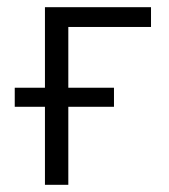

<svg xmlns="http://www.w3.org/2000/svg" viewBox="-20 -514 470 534"><path d="M105 0V-217H21V-270H105V-494H400V-439H170V-270H297V-217H170V0Z"/></svg>

Font: Nunito Sans 7pt Condensed Light
Style: Regular
Weight: 300
Width: 3
Designer: Vernon Adams
Foundry: Vernon Adams
Version: Version 3.101;gftools[0.9.27]